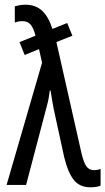

<svg xmlns="http://www.w3.org/2000/svg" viewBox="-20 -787 448 817"><path d="M8 0 159 -520 146 -578 85 -553 63 -608 131 -635Q123 -667 110.5 -682Q98 -697 76 -697Q57 -697 43 -691V-760Q53 -763 64 -765Q75 -767 88 -767Q132 -767 159.5 -741Q187 -715 203 -664L266 -689L288 -635L220 -608L327 -134Q336 -96 347.5 -79.5Q359 -63 379 -63Q395 -63 408 -68V3Q391 10 365 10Q319 10 294 -21.5Q269 -53 253 -119L214 -298Q208 -324 203.5 -351Q199 -378 195 -402H192Q190 -387 187.5 -372Q185 -357 181 -342L91 0Z"/></svg>

Font: Noto Sans ExtraCondensed
Style: Regular
Weight: 400
Width: 2
Designer: Monotype Design Team
Foundry: Monotype Imaging Inc.
Version: Version 2.013; ttfautohint (v1.8.4.7-5d5b)